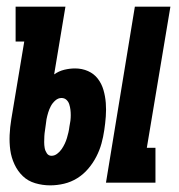

<svg xmlns="http://www.w3.org/2000/svg" viewBox="-20 -550 540 578"><path d="M299 0 386 -530H493L422 -105H448V0ZM131 8Q108 8 86 1.5Q64 -5 48.5 -20Q33 -35 23.5 -55.5Q14 -76 11 -98Q8 -120 9 -143.5Q10 -167 14 -191L53 -425H27V-530H177L143 -326Q157 -336 173.5 -340Q190 -344 206 -344Q227 -344 245 -336Q263 -328 274.5 -313Q286 -298 291.5 -279Q297 -260 298.5 -240Q300 -220 298.5 -199.5Q297 -179 294 -159Q291 -138 285.5 -118Q280 -98 270 -78.5Q260 -59 245.5 -42Q231 -25 212.5 -13.5Q194 -2 173 3Q152 8 131 8ZM135 -81Q144 -81 152 -87Q160 -93 165.5 -101Q171 -109 175 -117.5Q179 -126 181.5 -134.5Q184 -143 186 -151.5Q188 -160 189 -169Q191 -178 192 -186.5Q193 -195 193 -203.5Q193 -212 192 -220Q191 -228 188.5 -236Q186 -244 180 -249.5Q174 -255 165 -255Q155 -255 146.5 -247.5Q138 -240 133 -230.5Q128 -221 125 -211Q122 -201 120 -191L118 -176Q117 -167 115.5 -158Q114 -149 113.5 -140Q113 -131 113 -122Q113 -113 114.5 -104.5Q116 -96 121 -88.5Q126 -81 135 -81Z"/></svg>

Font: Iosevka Slab Extrabold
Style: Italic
Weight: 800
Italic angle: -9°
Monospace: yes
Designer: Belleve Invis
Foundry: Belleve Invis
Version: Version 11.1.0; ttfautohint (v1.8.3)